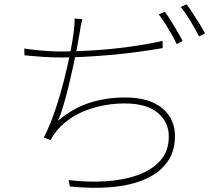

<svg xmlns="http://www.w3.org/2000/svg" viewBox="-20 -847 1040 902"><path d="M367 -757Q363 -744 359.5 -725Q356 -706 354 -691Q350 -667 342.5 -627Q335 -587 324.5 -538.5Q314 -490 302 -441Q290 -392 277.5 -350Q265 -308 253 -280Q323 -339 400.5 -364Q478 -389 567 -389Q646 -389 698 -365.5Q750 -342 776 -301Q802 -260 802 -207Q802 -135 765 -84.5Q728 -34 661.5 -5Q595 24 505 32Q415 40 308 29L302 -1Q393 10 477.5 4.5Q562 -1 628.5 -25Q695 -49 734 -93.5Q773 -138 773 -206Q773 -274 720.5 -317.5Q668 -361 566 -361Q474 -361 390 -330.5Q306 -300 251 -238Q241 -226 233 -214.5Q225 -203 217 -189L186 -201Q215 -258 239 -329Q263 -400 281 -471.5Q299 -543 310.5 -602Q322 -661 326 -695Q328 -712 329.5 -728Q331 -744 330 -760ZM94 -619Q125 -614 174 -609.5Q223 -605 266 -605Q330 -605 413 -610Q496 -615 582.5 -626.5Q669 -638 744 -655V-621Q686 -611 622.5 -602.5Q559 -594 495.5 -588.5Q432 -583 373.5 -580Q315 -577 267 -577Q222 -577 179.5 -580Q137 -583 95 -587ZM754 -792Q767 -775 782 -751Q797 -727 812 -701.5Q827 -676 838 -654L810 -640Q801 -660 786.5 -685.5Q772 -711 756 -736Q740 -761 726 -779ZM856 -827Q870 -809 886 -784.5Q902 -760 917.5 -735Q933 -710 943 -690L915 -676Q898 -710 875 -748Q852 -786 829 -814Z"/></svg>

Font: Noto Sans SC Thin Thin
Style: Regular
Weight: 250
Version: Version 2.004-H2;hotconv 1.0.118;makeotfexe 2.5.65603